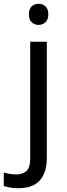

<svg xmlns="http://www.w3.org/2000/svg" viewBox="-75 -757 353 1017"><path d="M22 240Q-3 240 -22 236.5Q-41 233 -55 228V157Q-40 161 -24 164Q-8 167 11 167Q43 167 64 149.5Q85 132 85 83V-536H173V80Q173 130 157 166Q141 202 108 221Q75 240 22 240ZM78 -681Q78 -710 93 -723.5Q108 -737 130 -737Q150 -737 165.5 -723.5Q181 -710 181 -681Q181 -653 165.5 -639Q150 -625 130 -625Q108 -625 93 -639Q78 -653 78 -681Z"/></svg>

Font: Noto Sans Adlam
Style: Regular
Weight: 400
Designer: Mark Jamra, Neil Patel
Foundry: JamraPatel LLC
Version: Version 3.001